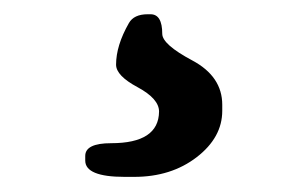

<svg xmlns="http://www.w3.org/2000/svg" viewBox="-20 -24 398 264"><path d="M164.6 219.2H151.4Q97.2 219.2 97.2 196.8V193.4Q97.2 193.4 97.2 192.9Q97.2 191.9 97.2 190.4Q97.2 172.9 132.8 172.9Q198.2 172.9 198.7 129.4Q198.7 111.8 169.2 95.9Q139.6 80.1 139.6 64.9Q139.6 38.6 157.2 7.8Q164.1 -4.4 183.1 -4.4H187Q203.1 -4.4 203.1 22.5Q203.1 37.1 244.4 59.1Q285.6 81.1 285.6 120.1V128.4Q285.6 165 250.5 192.1Q215.3 219.2 164.6 219.2Z"/></svg>

Font: Averia Serif Libre
Style: Regular
Weight: 400
Version: Version 1.002